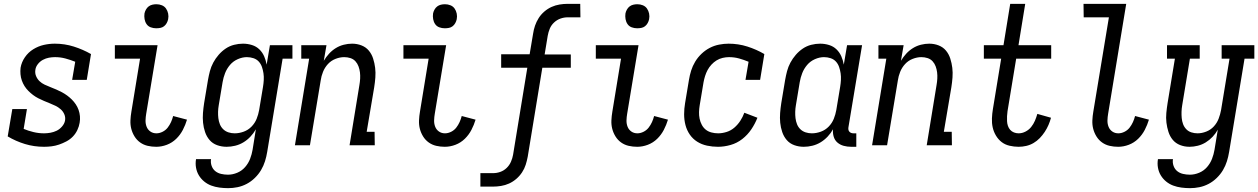

<svg xmlns="http://www.w3.org/2000/svg" viewBox="-20 -755 6540 998"><path d="M209 8Q157 8 109.5 -6.5Q62 -21 20 -46L44 -188H120L103 -85Q127 -75 154 -68.5Q181 -62 209 -62Q225 -62 242 -65Q259 -68 274.5 -75.5Q290 -83 302.5 -97.5Q315 -112 318 -128Q321 -145 314.5 -160.5Q308 -176 295.5 -187Q283 -198 268.5 -205Q254 -212 239 -218Q224 -224 208.5 -230.5Q193 -237 178.5 -244.5Q164 -252 151.5 -261.5Q139 -271 127.5 -282.5Q116 -294 107.5 -307.5Q99 -321 93.5 -336.5Q88 -352 86.5 -369Q85 -386 87 -403Q92 -432 109.5 -457.5Q127 -483 153 -499Q179 -515 207.5 -521.5Q236 -528 265 -528Q316 -528 363.5 -513Q411 -498 453 -474L431 -340H355L371 -434Q346 -444 320 -451Q294 -458 266 -458Q250 -458 234 -455Q218 -452 203 -444Q188 -436 177 -422Q166 -408 164 -393Q161 -375 167.5 -359.5Q174 -344 185.5 -333Q197 -322 212 -315Q227 -308 242.5 -302Q258 -296 273 -289.5Q288 -283 302 -275.5Q316 -268 329 -258.5Q342 -249 353.5 -237.5Q365 -226 374 -212.5Q383 -199 388.5 -183.5Q394 -168 395.5 -151Q397 -134 394 -117Q391 -98 382 -79Q373 -60 358.5 -45Q344 -30 325 -20Q306 -10 287 -3.5Q268 3 248.5 5.5Q229 8 209 8Z M792 8Q769 8 747.5 3Q726 -2 708.5 -14.5Q691 -27 679.5 -45.5Q668 -64 662.5 -85Q657 -106 658 -129Q659 -152 663 -175L708 -450H577V-520H799L740 -164Q737 -147 736.5 -129.5Q736 -112 742 -96.5Q748 -81 761.5 -71.5Q775 -62 793 -62Q809 -62 825 -70Q841 -78 851.5 -91.5Q862 -105 869 -120.5Q876 -136 880 -152L952 -133Q944 -106 930.5 -80Q917 -54 896 -33.5Q875 -13 847.5 -2.5Q820 8 792 8ZM792 -608Q777 -608 763.5 -613Q750 -618 742 -629.5Q734 -641 731.5 -655.5Q729 -670 731 -685Q733 -695 738.5 -705Q744 -715 752.5 -721.5Q761 -728 771.5 -730.5Q782 -733 793 -733Q808 -733 821.5 -727.5Q835 -722 843 -710.5Q851 -699 854 -684.5Q857 -670 854 -655Q852 -645 846.5 -635Q841 -625 832.5 -618.5Q824 -612 813.5 -610Q803 -608 792 -608Z M1166 223Q1143 223 1120.5 220Q1098 217 1078 209.5Q1058 202 1041.5 188.5Q1025 175 1014 157Q1003 139 999 117Q995 95 999 72H1077Q1074 90 1080 107Q1086 124 1099 134.5Q1112 145 1129.5 149Q1147 153 1165 153Q1189 153 1213 143Q1237 133 1254 113.5Q1271 94 1280 70.5Q1289 47 1293 23L1310 -83Q1298 -62 1281.5 -44.5Q1265 -27 1245 -15Q1225 -3 1202.5 2.5Q1180 8 1158 8Q1132 8 1108.5 -0.5Q1085 -9 1069.5 -27Q1054 -45 1046 -68.5Q1038 -92 1035.5 -117Q1033 -142 1035 -167.5Q1037 -193 1041 -219L1061 -339Q1065 -362 1071 -385Q1077 -408 1088.5 -429.5Q1100 -451 1116.5 -470Q1133 -489 1153 -502.5Q1173 -516 1196.5 -522Q1220 -528 1243 -528Q1267 -528 1289.5 -521Q1312 -514 1328 -498.5Q1344 -483 1353 -462.5Q1362 -442 1366 -419L1383 -520H1500V-450H1449L1369 34Q1365 59 1357.5 83Q1350 107 1337 129Q1324 151 1304.5 170Q1285 189 1262 201Q1239 213 1214.5 218Q1190 223 1166 223ZM1200 -62Q1223 -62 1246.5 -70.5Q1270 -79 1287.5 -97Q1305 -115 1314 -137.5Q1323 -160 1327 -183L1347 -303Q1350 -321 1351 -339Q1352 -357 1349.5 -374Q1347 -391 1341.5 -407Q1336 -423 1325 -435Q1314 -447 1297.5 -452.5Q1281 -458 1263 -458Q1240 -458 1216 -447.5Q1192 -437 1175.5 -417.5Q1159 -398 1150 -375Q1141 -352 1137 -328L1117 -208Q1114 -191 1113.5 -174Q1113 -157 1115 -140.5Q1117 -124 1123 -109Q1129 -94 1140.5 -83Q1152 -72 1167.5 -67Q1183 -62 1200 -62Z M1513 0 1587 -450H1546V-520H1677L1663 -439Q1675 -459 1690.5 -476Q1706 -493 1725.5 -505Q1745 -517 1767 -522.5Q1789 -528 1810 -528Q1836 -528 1859 -519Q1882 -510 1897 -492Q1912 -474 1919.5 -450.5Q1927 -427 1930 -402.5Q1933 -378 1931 -352Q1929 -326 1925 -301L1886 -70H1927L1928 0H1797L1848 -312Q1851 -329 1852 -346Q1853 -363 1851 -379Q1849 -395 1843.5 -410Q1838 -425 1827.5 -436.5Q1817 -448 1801.5 -453Q1786 -458 1769 -458Q1747 -458 1724 -449Q1701 -440 1684.5 -422Q1668 -404 1659 -381.5Q1650 -359 1647 -337L1591 0Z M2292 8Q2269 8 2247.5 3Q2226 -2 2208.5 -14.5Q2191 -27 2179.5 -45.5Q2168 -64 2162.5 -85Q2157 -106 2158 -129Q2159 -152 2163 -175L2208 -450H2077V-520H2299L2240 -164Q2237 -147 2236.5 -129.5Q2236 -112 2242 -96.5Q2248 -81 2261.5 -71.5Q2275 -62 2293 -62Q2309 -62 2325 -70Q2341 -78 2351.5 -91.5Q2362 -105 2369 -120.5Q2376 -136 2380 -152L2452 -133Q2444 -106 2430.5 -80Q2417 -54 2396 -33.5Q2375 -13 2347.5 -2.5Q2320 8 2292 8ZM2292 -608Q2277 -608 2263.5 -613Q2250 -618 2242 -629.5Q2234 -641 2231.5 -655.5Q2229 -670 2231 -685Q2233 -695 2238.5 -705Q2244 -715 2252.5 -721.5Q2261 -728 2271.5 -730.5Q2282 -733 2293 -733Q2308 -733 2321.5 -727.5Q2335 -722 2343 -710.5Q2351 -699 2354 -684.5Q2357 -670 2354 -655Q2352 -645 2346.5 -635Q2341 -625 2332.5 -618.5Q2324 -612 2313.5 -610Q2303 -608 2292 -608Z M2477 215V145H2543Q2562 145 2580.5 138.5Q2599 132 2613.5 118Q2628 104 2636 85.5Q2644 67 2647 49L2721 -403H2585V-473H2733L2751 -580Q2754 -601 2761 -621.5Q2768 -642 2780 -661Q2792 -680 2809.5 -695Q2827 -710 2847 -719Q2867 -728 2888.5 -731.5Q2910 -735 2930 -735H2996L2997 -665H2931Q2912 -665 2893.5 -658.5Q2875 -652 2860 -638Q2845 -624 2837.5 -605.5Q2830 -587 2827 -569L2811 -472H2947V-403H2799L2723 60Q2719 81 2712.5 101.5Q2706 122 2693.5 141Q2681 160 2663.5 175Q2646 190 2626 199Q2606 208 2584.5 211.5Q2563 215 2543 215Z M3292 8Q3269 8 3247.5 3Q3226 -2 3208.5 -14.5Q3191 -27 3179.5 -45.5Q3168 -64 3162.5 -85Q3157 -106 3158 -129Q3159 -152 3163 -175L3208 -450H3077V-520H3299L3240 -164Q3237 -147 3236.5 -129.5Q3236 -112 3242 -96.5Q3248 -81 3261.5 -71.5Q3275 -62 3293 -62Q3309 -62 3325 -70Q3341 -78 3351.5 -91.5Q3362 -105 3369 -120.5Q3376 -136 3380 -152L3452 -133Q3444 -106 3430.5 -80Q3417 -54 3396 -33.5Q3375 -13 3347.5 -2.5Q3320 8 3292 8ZM3292 -608Q3277 -608 3263.5 -613Q3250 -618 3242 -629.5Q3234 -641 3231.5 -655.5Q3229 -670 3231 -685Q3233 -695 3238.5 -705Q3244 -715 3252.5 -721.5Q3261 -728 3271.5 -730.5Q3282 -733 3293 -733Q3308 -733 3321.5 -727.5Q3335 -722 3343 -710.5Q3351 -699 3354 -684.5Q3357 -670 3354 -655Q3352 -645 3346.5 -635Q3341 -625 3332.5 -618.5Q3324 -612 3313.5 -610Q3303 -608 3292 -608Z M3712 8Q3683 8 3655 2Q3627 -4 3604 -18.5Q3581 -33 3565.5 -55.5Q3550 -78 3543 -105Q3536 -132 3536 -161Q3536 -190 3541 -219L3561 -339Q3565 -364 3572.5 -388Q3580 -412 3593.5 -434.5Q3607 -457 3626.5 -475.5Q3646 -494 3669 -506Q3692 -518 3717.5 -523Q3743 -528 3767 -528Q3818 -528 3865 -513Q3912 -498 3953 -474L3931 -340H3855L3871 -434Q3847 -444 3822 -451Q3797 -458 3769 -458Q3753 -458 3736 -454Q3719 -450 3704.5 -441Q3690 -432 3678 -419Q3666 -406 3658 -391Q3650 -376 3645 -360Q3640 -344 3637 -328L3617 -208Q3614 -190 3613.5 -172.5Q3613 -155 3616.5 -138Q3620 -121 3628 -106Q3636 -91 3648.5 -81Q3661 -71 3678 -66.5Q3695 -62 3713 -62Q3734 -62 3756.5 -69Q3779 -76 3797 -91.5Q3815 -107 3828 -127Q3841 -147 3849 -169L3917 -143Q3905 -112 3885.5 -83Q3866 -54 3838.5 -32.5Q3811 -11 3777.5 -1.5Q3744 8 3712 8Z M4158 8Q4132 8 4108.5 -0.5Q4085 -9 4069.5 -27Q4054 -45 4046 -68.5Q4038 -92 4035.5 -117Q4033 -142 4035 -167.5Q4037 -193 4041 -219L4061 -339Q4065 -362 4071 -385Q4077 -408 4088.5 -429.5Q4100 -451 4116.5 -470Q4133 -489 4153 -502.5Q4173 -516 4196.5 -522Q4220 -528 4243 -528Q4267 -528 4289.5 -521Q4312 -514 4328 -498.5Q4344 -483 4353 -462.5Q4362 -442 4366 -419L4383 -520H4461L4390 -93Q4389 -87 4390 -81Q4391 -75 4395 -70.5Q4399 -66 4404.5 -64Q4410 -62 4416 -62H4431V8H4404Q4384 8 4365.5 3Q4347 -2 4333 -14Q4319 -26 4313.5 -44.5Q4308 -63 4310 -83Q4299 -63 4282 -45Q4265 -27 4245 -15Q4225 -3 4202.5 2.5Q4180 8 4158 8ZM4200 -62Q4223 -62 4246.5 -70.5Q4270 -79 4287.5 -97Q4305 -115 4314 -137.5Q4323 -160 4327 -183L4347 -303Q4350 -321 4351 -339Q4352 -357 4349.5 -374Q4347 -391 4341.5 -407Q4336 -423 4325 -435Q4314 -447 4297.5 -452.5Q4281 -458 4263 -458Q4240 -458 4216 -447.5Q4192 -437 4175.5 -417.5Q4159 -398 4150 -375Q4141 -352 4137 -328L4117 -208Q4114 -191 4113.5 -174Q4113 -157 4115 -140.5Q4117 -124 4123 -109Q4129 -94 4140.5 -83Q4152 -72 4167.5 -67Q4183 -62 4200 -62Z M4513 0 4587 -450H4546V-520H4677L4663 -439Q4675 -459 4690.5 -476Q4706 -493 4725.5 -505Q4745 -517 4767 -522.5Q4789 -528 4810 -528Q4836 -528 4859 -519Q4882 -510 4897 -492Q4912 -474 4919.5 -450.5Q4927 -427 4930 -402.5Q4933 -378 4931 -352Q4929 -326 4925 -301L4886 -70H4927L4928 0H4797L4848 -312Q4851 -329 4852 -346Q4853 -363 4851 -379Q4849 -395 4843.5 -410Q4838 -425 4827.5 -436.5Q4817 -448 4801.5 -453Q4786 -458 4769 -458Q4747 -458 4724 -449Q4701 -440 4684.5 -422Q4668 -404 4659 -381.5Q4650 -359 4647 -337L4591 0Z M5275 8Q5251 8 5227.5 2.5Q5204 -3 5186.5 -16.5Q5169 -30 5157 -50Q5145 -70 5140 -92.5Q5135 -115 5136 -139.5Q5137 -164 5141 -188L5184 -450H5094V-520H5196L5231 -735H5309L5274 -520H5444V-450H5262L5217 -177Q5215 -164 5214.5 -151Q5214 -138 5214.5 -125.5Q5215 -113 5219 -101Q5223 -89 5231 -80Q5239 -71 5250.5 -66.5Q5262 -62 5275 -62Q5293 -62 5310.5 -71Q5328 -80 5340 -95Q5352 -110 5359.5 -127.5Q5367 -145 5372 -163L5443 -143Q5438 -124 5430 -105.5Q5422 -87 5410.5 -69.5Q5399 -52 5384.5 -37Q5370 -22 5352 -11.5Q5334 -1 5314 3.5Q5294 8 5275 8Z M5792 8Q5769 8 5747.5 3Q5726 -2 5708.5 -14.5Q5691 -27 5679.5 -45.5Q5668 -64 5662.5 -85Q5657 -106 5658 -129Q5659 -152 5663 -175L5744 -665H5613L5612 -735H5834L5740 -164Q5737 -147 5736.5 -129.5Q5736 -112 5742 -96.5Q5748 -81 5761.5 -71.5Q5775 -62 5793 -62Q5809 -62 5825 -70Q5841 -78 5851.5 -91.5Q5862 -105 5869 -120.5Q5876 -136 5880 -152L5952 -133Q5944 -106 5930.5 -80Q5917 -54 5896 -33.5Q5875 -13 5847.5 -2.5Q5820 8 5792 8Z M6166 223Q6143 223 6120.5 220Q6098 217 6078 209.5Q6058 202 6041.5 188.5Q6025 175 6014 157Q6003 139 5999 117Q5995 95 5999 72H6077Q6074 90 6080 107Q6086 124 6099 134.5Q6112 145 6129.5 149Q6147 153 6165 153Q6189 153 6213 143Q6237 133 6254 113.5Q6271 94 6280 70.5Q6289 47 6293 23L6310 -81Q6299 -61 6283 -44Q6267 -27 6247.5 -15Q6228 -3 6206 2.5Q6184 8 6163 8Q6137 8 6114 -1Q6091 -10 6076 -28Q6061 -46 6053.5 -69.5Q6046 -93 6043 -117.5Q6040 -142 6042.5 -168Q6045 -194 6049 -219L6087 -450H6046V-520H6216V-450H6165L6125 -208Q6122 -191 6121.5 -174Q6121 -157 6122.5 -141Q6124 -125 6129.5 -110Q6135 -95 6146 -83.5Q6157 -72 6172.5 -67Q6188 -62 6205 -62Q6227 -62 6250 -71Q6273 -80 6289.5 -98Q6306 -116 6314.5 -138.5Q6323 -161 6327 -183L6371 -450H6330V-520H6500V-450H6449L6369 34Q6365 59 6357.5 83Q6350 107 6337 129Q6324 151 6304.5 170Q6285 189 6262 201Q6239 213 6214.5 218Q6190 223 6166 223Z"/></svg>

Font: Iosevka Curly Slab
Style: Italic
Weight: 400
Italic angle: -9°
Monospace: yes
Designer: Belleve Invis
Foundry: Belleve Invis
Version: Version 22.1.2; ttfautohint (v1.8.4)